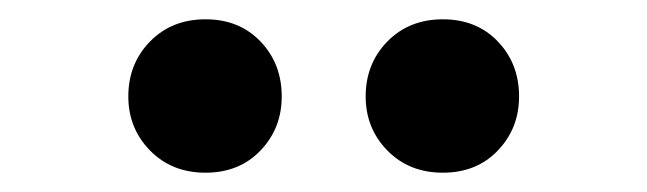

<svg xmlns="http://www.w3.org/2000/svg" viewBox="-20 -829 671 199"><path d="M193 -650Q158 -650 135.5 -673Q113 -696 113 -729Q113 -763 135.5 -786Q158 -809 193 -809Q228 -809 250 -786Q272 -763 272 -729Q272 -696 250 -673Q228 -650 193 -650ZM439 -650Q404 -650 381.5 -673Q359 -696 359 -729Q359 -763 381.5 -786Q404 -809 439 -809Q474 -809 496 -786Q518 -763 518 -729Q518 -696 496 -673Q474 -650 439 -650Z"/></svg>

Font: Noto Sans TC Thin ExtraBold
Style: Regular
Weight: 800
Version: Version 2.004-H2;hotconv 1.0.118;makeotfexe 2.5.65603